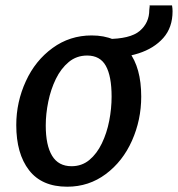

<svg xmlns="http://www.w3.org/2000/svg" viewBox="-20 -698 672 726"><path d="M234 8Q138 8 89.8 -54.5Q41.5 -117 41.5 -225Q41.5 -312.5 78 -391.5Q113.5 -469 178.8 -516.5Q244 -564 326.5 -564Q420.5 -564 467.2 -503Q514 -442 514 -332.5Q514 -244.5 479 -166Q444 -87.5 380 -39.8Q316 8 234 8ZM250.5 -69.5Q289.5 -69.5 318 -93.2Q346.5 -117 365.2 -156Q384 -195 393 -241.2Q402 -287.5 402 -332.5Q402 -410 380.2 -449Q358.5 -488 309.5 -488Q269.5 -488 240 -463.5Q210.5 -439 191.2 -399.5Q172 -360 162.5 -313.5Q153 -267 153 -223.5Q153 -148.5 177 -109Q201 -69.5 250.5 -69.5ZM373 -477.5 383 -550.5Q472.5 -550.5 508.5 -581.2Q544.5 -612 544.5 -660.5Q544.5 -666 545.5 -670.2Q546.5 -674.5 545.5 -677.5H630.5Q631.5 -671.5 632 -666.2Q632.5 -661 632.5 -655.5Q632.5 -594 597.5 -554.5Q562.5 -515 503.8 -496.2Q445 -477.5 373 -477.5Z"/></svg>

Font: Merriweather Sans Italic
Style: Regular
Weight: 400
Italic angle: -7.5°
Designer: Eben Sorkin
Foundry: Eben Sorkin
Version: Version 1.008; ttfautohint (v1.7.19-72a1) -l 8 -r 50 -G 200 